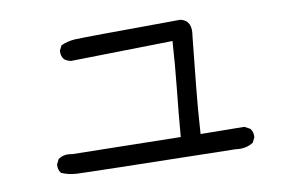

<svg xmlns="http://www.w3.org/2000/svg" viewBox="-62 -685 1124 748"><g transform="rotate(-10 500.0 -311.0)"><path d="M814.5 -44.9Q218.8 -56.6 187.5 -58.6Q156.2 -60.5 128.9 -72.3Q117.2 -85.9 119.1 -107.4L128.9 -127Q152.3 -143.6 183.6 -136.7L612.3 -128.9Q620.1 -223.6 629.9 -316.4Q639.6 -409.2 645.5 -502.9L244.1 -495.1Q228.5 -497.1 216.8 -506.8Q205.1 -520.5 207 -542L216.8 -561.5Q242.2 -573.2 272.9 -575.2Q303.7 -577.1 690.4 -579.1Q736.3 -568.4 725.6 -508.8Q715.8 -413.1 706.1 -318.4Q696.3 -223.6 690.4 -127L863.3 -125L884.8 -113.3Q896.5 -99.6 894.5 -78.1L884.8 -58.6Q855.5 -39.1 814.5 -44.9Z"/></g></svg>

Font: JasonHandwriting2
Style: Regular
Weight: 400
Version: Version 1.05.10